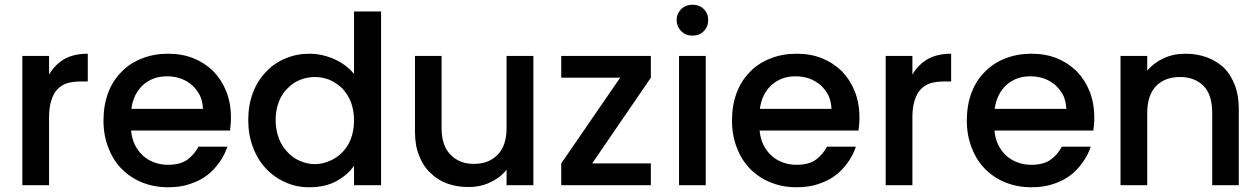

<svg xmlns="http://www.w3.org/2000/svg" viewBox="-20 -789 5368 818"><path d="M75.2 -550.8H189V-471.2Q212.9 -512.7 253.9 -537.1Q294.4 -560.1 354 -560.1V-441.9H325.2Q292 -441.9 268.1 -435.1Q244.1 -428.2 226.1 -410.2Q208.5 -392.6 199.2 -362.8Q189 -333 189 -290V0H75.2Z M690.9 -463.9Q632.3 -463.9 590.8 -428.2Q548.3 -390.1 539.6 -325.2H844.7Q843.3 -357.4 832 -381.8Q818.8 -407.2 798.8 -425.8Q777.8 -443.8 751 -454.1Q723.6 -463.9 690.9 -463.9ZM420.9 -275.9Q420.9 -340.8 440.9 -394Q460.4 -445.8 497.6 -482.9Q533.2 -520 585 -540Q635.3 -560.1 695.8 -560.1Q755.9 -560.1 803.7 -541Q850.6 -522.5 888.7 -485.8Q924.8 -448.2 943.8 -399.9Q963.9 -349.6 963.9 -289.1Q963.9 -270 962.9 -261.2L960 -232.9H538.6Q541.5 -199.2 554.7 -171.9Q567.4 -146 588.9 -126Q608.4 -107.9 636.7 -97.2Q664.1 -86.9 695.8 -86.9Q749.5 -86.9 779.8 -109.9Q808.1 -131.3 825.7 -164.1H948.7Q937 -128.4 914.6 -97.2Q888.7 -61.5 861.8 -42Q832 -19 788.6 -4.9Q749.5 8.8 695.8 8.8Q637.2 8.8 586.9 -11.2Q537.6 -30.3 499 -68.8Q461.9 -106 441.9 -159.2Q420.9 -211.4 420.9 -275.9Z M1037.6 -277.8Q1037.6 -340.8 1057.6 -394Q1076.7 -444.8 1113.3 -482.9Q1147.5 -520 1196.3 -540Q1243.2 -560.1 1298.3 -560.1Q1351.1 -560.1 1404.3 -537.1Q1456.5 -513.2 1488.3 -474.1V-740.2H1603.5V0H1488.3V-83Q1461.9 -44.4 1414.6 -18.1Q1366.7 8.8 1297.4 8.8Q1241.7 8.8 1196.3 -12.2Q1147.5 -33.7 1113.3 -70.8Q1078.1 -107.4 1057.6 -162.1Q1037.6 -215.3 1037.6 -277.8ZM1154.3 -277.8Q1154.3 -235.4 1168.5 -198.2Q1181.6 -164.1 1206.5 -139.2Q1229.5 -114.7 1259.3 -103Q1289.6 -89.8 1321.3 -89.8Q1353 -89.8 1383.3 -103Q1413.1 -114.7 1437.5 -139.2Q1461.9 -163.6 1474.6 -196.8Q1488.3 -232.4 1488.3 -275.9Q1488.3 -319.3 1474.6 -355Q1462.4 -386.2 1437.5 -413.1Q1413.1 -436 1383.3 -449.2Q1353.5 -460.9 1321.3 -460.9Q1289.6 -460.9 1259.3 -449.2Q1230.5 -438 1206.5 -414.1Q1181.2 -390.1 1168.5 -356.9Q1154.3 -319.8 1154.3 -277.8Z M2138.2 -65.9Q2111.3 -31.7 2068.4 -12.2Q2027.8 7.8 1975.1 7.8Q1926.3 7.8 1886.2 -6.8Q1844.7 -21.5 1814.5 -51.8Q1783.7 -79.6 1766.1 -125Q1748 -167.5 1748 -227.1V-550.8H1861.3V-244.1Q1861.3 -168 1899.4 -129.9Q1937 -90.8 1999 -90.8Q2062.5 -90.8 2100.1 -129.9Q2138.2 -168 2138.2 -244.1V-550.8H2252.4V0H2138.2Z M2752.9 -92.8V0H2371.1V-92.8L2622.1 -458H2371.1V-550.8H2752.9V-458L2502.9 -92.8Z M2986.8 0H2873V-550.8H2986.8ZM2862.8 -704.1Q2862.8 -731 2882.8 -751Q2902.3 -769 2930.7 -769Q2958.5 -769 2978 -751Q2997.1 -731.9 2997.1 -704.1Q2997.1 -674.8 2978 -655.8Q2959.5 -637.2 2930.7 -637.2Q2901.4 -637.2 2882.8 -655.8Q2862.8 -675.8 2862.8 -704.1Z M3368.7 -463.9Q3310.1 -463.9 3268.6 -428.2Q3226.1 -390.1 3217.3 -325.2H3522.5Q3521 -357.4 3509.8 -381.8Q3496.6 -407.2 3476.6 -425.8Q3455.6 -443.8 3428.7 -454.1Q3401.4 -463.9 3368.7 -463.9ZM3098.6 -275.9Q3098.6 -340.8 3118.7 -394Q3138.2 -445.8 3175.3 -482.9Q3210.9 -520 3262.7 -540Q3313 -560.1 3373.5 -560.1Q3433.6 -560.1 3481.4 -541Q3528.3 -522.5 3566.4 -485.8Q3602.5 -448.2 3621.6 -399.9Q3641.6 -349.6 3641.6 -289.1Q3641.6 -270 3640.6 -261.2L3637.7 -232.9H3216.3Q3219.2 -199.2 3232.4 -171.9Q3245.1 -146 3266.6 -126Q3286.1 -107.9 3314.5 -97.2Q3341.8 -86.9 3373.5 -86.9Q3427.2 -86.9 3457.5 -109.9Q3485.8 -131.3 3503.4 -164.1H3626.5Q3614.7 -128.4 3592.3 -97.2Q3566.4 -61.5 3539.6 -42Q3509.8 -19 3466.3 -4.9Q3427.2 8.8 3373.5 8.8Q3314.9 8.8 3264.6 -11.2Q3215.3 -30.3 3176.8 -68.8Q3139.6 -106 3119.6 -159.2Q3098.6 -211.4 3098.6 -275.9Z M3753.4 -550.8H3867.2V-471.2Q3891.1 -512.7 3932.1 -537.1Q3972.7 -560.1 4032.2 -560.1V-441.9H4003.4Q3970.2 -441.9 3946.3 -435.1Q3922.4 -428.2 3904.3 -410.2Q3886.7 -392.6 3877.4 -362.8Q3867.2 -333 3867.2 -290V0H3753.4Z M4369.1 -463.9Q4310.5 -463.9 4269 -428.2Q4226.6 -390.1 4217.8 -325.2H4522.9Q4521.5 -357.4 4510.3 -381.8Q4497.1 -407.2 4477.1 -425.8Q4456.1 -443.8 4429.2 -454.1Q4401.9 -463.9 4369.1 -463.9ZM4099.1 -275.9Q4099.1 -340.8 4119.1 -394Q4138.7 -445.8 4175.8 -482.9Q4211.4 -520 4263.2 -540Q4313.5 -560.1 4374 -560.1Q4434.1 -560.1 4481.9 -541Q4528.8 -522.5 4566.9 -485.8Q4603 -448.2 4622.1 -399.9Q4642.1 -349.6 4642.1 -289.1Q4642.1 -270 4641.1 -261.2L4638.2 -232.9H4216.8Q4219.7 -199.2 4232.9 -171.9Q4245.6 -146 4267.1 -126Q4286.6 -107.9 4314.9 -97.2Q4342.3 -86.9 4374 -86.9Q4427.7 -86.9 4458 -109.9Q4486.3 -131.3 4503.9 -164.1H4627Q4615.2 -128.4 4592.8 -97.2Q4566.9 -61.5 4540 -42Q4510.3 -19 4466.8 -4.9Q4427.7 8.8 4374 8.8Q4315.4 8.8 4265.1 -11.2Q4215.8 -30.3 4177.2 -68.8Q4140.1 -106 4120.1 -159.2Q4099.1 -211.4 4099.1 -275.9Z M5144.5 -308.1Q5144.5 -384.8 5107.9 -422.9Q5069.8 -460.9 5006.8 -460.9Q4943.8 -460.9 4905.8 -422.9Q4867.7 -383.3 4867.7 -308.1V0H4753.9V-550.8H4867.7V-487.8Q4895.5 -521.5 4938.5 -541Q4978.5 -560.1 5031.7 -560.1Q5078.6 -560.1 5121.6 -544.9Q5161.1 -530.3 5193.8 -501Q5223.1 -471.7 5240.7 -426.8Q5257.8 -382.8 5257.8 -325.2V0H5144.5Z"/></svg>

Font: PoppinsZ Medium
Style: Regular
Weight: 500
Designer: Ninad Kale (Devanagari), Jonny Pinhorn (Latin)
Foundry: Indian Type Foundry
Version: Version 3.002;FEAKit 1.0